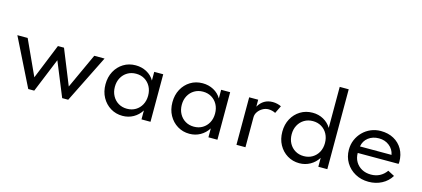

<svg xmlns="http://www.w3.org/2000/svg" viewBox="-65 -1421 4391 1998"><g transform="rotate(15 2130.0 -422.0)"><path d="M275 0H339.5L490 -368L640.5 0H705.5L960 -512H849L675.5 -134.5L523 -512H457.5L304.5 -134.5L131.5 -512H20.5Z M1293 16Q1356.5 16 1409 -13.5Q1461.5 -43 1495 -96V0H1592V-512H1495V-418.5Q1465.5 -470 1411.8 -499Q1358 -528 1293 -528Q1219.5 -528 1162 -492.5Q1104.5 -457 1071.5 -395.8Q1038.5 -334.5 1038.5 -256.5Q1038.5 -177.5 1072.2 -116Q1106 -54.5 1163.8 -19.2Q1221.5 16 1293 16ZM1319 -67.5Q1267 -67.5 1226.5 -91.8Q1186 -116 1162.8 -158.8Q1139.5 -201.5 1139.5 -256Q1139.5 -311 1162.8 -353.5Q1186 -396 1226.5 -420.2Q1267 -444.5 1319 -444.5Q1371.5 -444.5 1411.8 -420.2Q1452 -396 1475 -353.5Q1498 -311 1498 -256Q1498 -201 1475 -158.5Q1452 -116 1411.8 -91.8Q1371.5 -67.5 1319 -67.5Z M2014 16Q2077.5 16 2130 -13.5Q2182.5 -43 2216 -96V0H2313V-512H2216V-418.5Q2186.5 -470 2132.8 -499Q2079 -528 2014 -528Q1940.5 -528 1883 -492.5Q1825.5 -457 1792.5 -395.8Q1759.5 -334.5 1759.5 -256.5Q1759.5 -177.5 1793.2 -116Q1827 -54.5 1884.8 -19.2Q1942.5 16 2014 16ZM2040 -67.5Q1988 -67.5 1947.5 -91.8Q1907 -116 1883.8 -158.8Q1860.5 -201.5 1860.5 -256Q1860.5 -311 1883.8 -353.5Q1907 -396 1947.5 -420.2Q1988 -444.5 2040 -444.5Q2092.5 -444.5 2132.8 -420.2Q2173 -396 2196 -353.5Q2219 -311 2219 -256Q2219 -201 2196 -158.5Q2173 -116 2132.8 -91.8Q2092.5 -67.5 2040 -67.5Z M2518 0H2615V-322.5Q2615 -354 2633.8 -381.5Q2652.5 -409 2682.8 -426.2Q2713 -443.5 2746.5 -443.5Q2764.5 -443.5 2785 -438.5Q2805.5 -433.5 2821 -425L2861 -507Q2843 -516.5 2818.2 -522.2Q2793.5 -528 2769.5 -528Q2667 -528 2615 -437V-512H2518Z M3197.5 16Q3261 16 3314 -13.8Q3367 -43.5 3400 -96V0H3497V-860.5H3400V-418.5Q3369 -470 3316.2 -499Q3263.5 -528 3199.5 -528Q3125.5 -528 3067.8 -492.5Q3010 -457 2976.8 -395.8Q2943.5 -334.5 2943.5 -256Q2943.5 -177 2977.2 -115.5Q3011 -54 3068.8 -19Q3126.5 16 3197.5 16ZM3223.5 -67.5Q3171.5 -67.5 3131 -91.8Q3090.5 -116 3067.5 -158.5Q3044.5 -201 3044.5 -255.5Q3044.5 -310.5 3067.8 -353.2Q3091 -396 3131.5 -420.2Q3172 -444.5 3224 -444.5Q3276 -444.5 3316.5 -420.2Q3357 -396 3380 -353.2Q3403 -310.5 3403 -255.5Q3403 -201 3380 -158.5Q3357 -116 3316.5 -91.8Q3276 -67.5 3223.5 -67.5Z M3943.5 16Q4021.5 16 4085.2 -17.5Q4149 -51 4185.5 -111.5L4114.5 -148.5Q4053 -63 3948.5 -63Q3893 -63 3850.2 -86.2Q3807.5 -109.5 3783.2 -150.5Q3759 -191.5 3759 -245H4199Q4201.5 -255.5 4201.5 -266Q4201.5 -344 4167.8 -403Q4134 -462 4073.8 -495Q4013.5 -528 3933.5 -528Q3877 -528 3827.5 -507Q3778 -486 3740.5 -448.2Q3703 -410.5 3682 -361Q3661 -311.5 3661 -254.5Q3661 -177.5 3698 -116.2Q3735 -55 3799 -19.5Q3863 16 3943.5 16ZM3764 -316.5Q3774 -377 3820.5 -413Q3867 -449 3935 -449Q3999.5 -449 4046.2 -412.2Q4093 -375.5 4104 -316.5Z"/></g></svg>

Font: Spartan Medium
Style: Regular
Weight: 500
Designer: Matt Bailey, Mirko Velimirovic
Foundry: Matt Bailey
Version: Version 1.003; ttfautohint (v1.8.3)